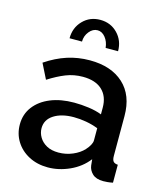

<svg xmlns="http://www.w3.org/2000/svg" viewBox="-111 -815 785 910"><g transform="rotate(15 282.0 -360.0)"><path d="M28 -153Q28 -203 56.5 -240.5Q85 -278 135 -298.5Q185 -319 251 -319Q286 -319 322.5 -314Q359 -309 387 -298V-331Q387 -386 354 -417Q321 -448 259 -448Q215 -448 176 -432.5Q137 -417 93 -389L56 -463Q108 -498 160.5 -515Q213 -532 271 -532Q376 -532 436.5 -476.5Q497 -421 497 -319V-124Q497 -105 503.5 -97Q510 -89 526 -88V0Q511 3 499 4Q487 5 479 5Q444 5 426 -12Q408 -29 405 -52L402 -82Q368 -38 315 -14Q262 10 208 10Q156 10 115 -11.5Q74 -33 51 -70Q28 -107 28 -153ZM361 -121Q373 -134 380 -147Q387 -160 387 -170V-230Q359 -241 328 -246.5Q297 -252 267 -252Q207 -252 169.5 -228Q132 -204 132 -162Q132 -139 144.5 -118Q157 -97 180.5 -84Q204 -71 239 -71Q275 -71 308 -85Q341 -99 361 -121ZM269 -679Q246 -679 228.5 -657.5Q211 -636 211 -608H150Q150 -660 184 -695Q218 -730 269 -730Q320 -730 354 -695Q388 -660 388 -608H327Q324 -638 307.5 -658.5Q291 -679 269 -679Z"/></g></svg>

Font: Raleway Thin SemiBold
Style: Regular
Weight: 600
Version: Version 4.026